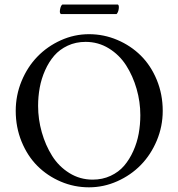

<svg xmlns="http://www.w3.org/2000/svg" viewBox="-20 -799 770 829"><path d="M483.4 -738.3Q483.4 -738.3 243.2 -738.3Q236.3 -741.7 239.3 -758.1Q242.2 -774.4 249 -779.3H489.3Q494.6 -775.9 492.7 -761Q490.7 -746.1 483.4 -738.3ZM349.6 -618.2Q307.1 -618.2 272.2 -601.8Q237.3 -585.4 214.1 -558.6Q190.9 -531.7 174.8 -495.6Q158.7 -459.5 151.6 -420.9Q144.5 -382.3 144.5 -341.8Q144.5 -284.2 160.4 -228Q176.3 -171.9 205.1 -126Q233.9 -80.1 279.5 -51.8Q325.2 -23.4 379.9 -23.4Q422.4 -23.4 457.5 -39.8Q492.7 -56.2 515.9 -83.3Q539.1 -110.4 555.4 -146.7Q571.8 -183.1 578.9 -222.2Q585.9 -261.2 585.9 -301.8Q585.9 -359.4 569.8 -415.3Q553.7 -471.2 524.7 -516.6Q495.6 -562 450 -590.1Q404.3 -618.2 349.6 -618.2ZM364.3 -651.4Q428.2 -651.4 486.3 -626.7Q544.4 -602.1 587.9 -559.1Q631.3 -516.1 657 -453.9Q682.6 -391.6 682.6 -320.3Q682.6 -253.4 657 -192.1Q631.3 -130.9 588.1 -86.7Q544.9 -42.5 486.3 -16.4Q427.7 9.8 364.3 9.8Q300.3 9.8 242.4 -14.9Q184.6 -39.6 141.6 -82.5Q98.6 -125.5 73.2 -187.5Q47.9 -249.5 47.9 -320.3Q47.9 -387.7 73.2 -449Q98.6 -510.3 141.4 -554.4Q184.1 -598.6 242.4 -625Q300.8 -651.4 364.3 -651.4Z"/></svg>

Font: Amiri
Style: Regular
Weight: 400
Designer: Khaled Hosny
Version: Version 000.108